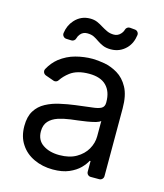

<svg xmlns="http://www.w3.org/2000/svg" viewBox="-113 -829 790 926"><g transform="rotate(15 282.0 -365.5)"><path d="M143.1 -7.1Q100.1 -27 76 -64.3Q51.1 -101.2 51.1 -154.8Q51.1 -202.1 69.6 -231.2Q87.7 -260.3 119 -277Q150.9 -294 187.1 -301.8Q226.2 -310.7 262.8 -315.3L333.8 -324.2L343.4 -325.3Q374.3 -328.5 388.8 -336.6Q403.4 -344.8 403.4 -365.1V-367.9Q403.4 -420.5 374.6 -449.6Q345.9 -478.7 288.4 -478.7Q228.7 -478.7 194.2 -452.4Q169.4 -433.6 154.1 -410.5Q151.3 -405.9 146.7 -403.4Q142 -400.9 137.1 -400.9Q132.8 -400.9 129.6 -402.3L88.4 -416.9Q82 -419.4 78.3 -424.7Q74.6 -430 74.6 -436.4Q74.6 -441.4 77.4 -446.4Q95.5 -479.8 123.6 -502.5Q159.8 -530.5 201.7 -541.5Q243.6 -552.6 285.5 -552.6Q310.7 -552.6 345.9 -546.5Q380.3 -540.1 412.3 -521Q445 -501.4 465.9 -463.1Q487.2 -424.4 487.2 -359.4V-21Q487.2 -12.1 481 -6Q474.8 0 466.3 0H424Q415.5 0 409.4 -6Q403.4 -12.1 403.4 -21V-73.9H399.1Q390.6 -56.5 370.7 -35.9Q350.5 -15.6 317.8 -1.4Q285.2 12.8 237.2 12.8Q185.7 12.8 143.1 -7.1ZM167.3 -84.9Q199.9 -62.5 250 -62.5Q300.1 -62.5 333.8 -82Q368.3 -101.9 385.7 -132.5Q403.4 -163.7 403.4 -197.4V-274.1Q398.1 -267.8 380 -262.4Q358 -256.7 338.8 -253.6Q317.1 -250.4 311.1 -249.6L293.7 -247.2L267.8 -244L258.5 -242.9Q226.6 -238.6 197.4 -229.4Q168.7 -219.8 152 -201.3Q134.9 -182.2 134.9 -150.6Q134.9 -106.5 167.3 -84.9ZM117.9 -636.4Q123.2 -675.8 147.7 -702.8Q178.6 -737.2 224.4 -737.2Q244.7 -737.2 260.3 -730.5Q275.9 -723.7 290.1 -714.5Q304 -706 319.2 -698.9Q334.5 -691.8 353.7 -691.8Q373.9 -691.8 387.8 -707.7Q396.7 -717.7 399.5 -729Q401.6 -736.2 407.7 -740.4Q413.7 -744.7 421.2 -744L445.7 -741.8Q454.5 -741.1 460 -734.4Q465.6 -727.6 464.5 -718.8Q459.2 -677.9 434.7 -652Q403.1 -619.3 357.6 -619.3Q333.8 -619.3 317.5 -626.4Q301.8 -633.2 289.1 -642Q275.6 -651.6 262.8 -658Q249.3 -664.8 228.7 -664.8Q208.1 -664.8 195 -649.1Q187.1 -639.9 183.9 -627.5Q182.2 -620.4 176.1 -615.9Q170.1 -611.5 163 -611.9L137.8 -612.9Q128.9 -613.3 122.9 -620.2Q116.8 -627.1 117.9 -636.4Z"/></g></svg>

Font: DeltaSans
Style: Regular
Weight: 400
Designer: Rasmus Andersson
Foundry: rsms
Version: Version 3.012